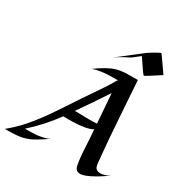

<svg xmlns="http://www.w3.org/2000/svg" viewBox="-220 -1080 1169 1239"><g transform="rotate(30 364.5 -460.0)"><path d="M103 -65.9Q108.4 -66.4 134 -66.4Q159.7 -66.4 177.7 -67.6Q195.8 -68.8 214.4 -72.3Q256.3 -79.1 280.8 -92.8Q194.3 -34.7 165.3 -23.4Q136.2 -12.2 115.2 -7.8Q73.7 0 10.7 0H-7.8L-6.3 -2Q9.8 -16.1 25.9 -30Q42 -43.9 69.3 -71.5Q96.7 -99.1 131.3 -142.8Q166 -186.5 198 -232.4Q230 -278.3 260.5 -325Q291 -371.6 322.8 -419.2Q354.5 -466.8 387.5 -514.4Q420.4 -562 437.5 -590.3Q454.6 -618.7 458 -624.8Q461.4 -630.9 466.3 -636.2H429.2Q337.9 -636.2 283.2 -615.7Q366.7 -676.8 420.9 -691.4Q457 -701.2 499 -701.9Q541 -702.6 576.7 -702.6Q586.9 -559.6 596.2 -418.2Q605.5 -276.9 613.3 -198.7Q621.1 -120.6 621.8 -107.4Q622.6 -94.2 627 -83.5Q635.7 -59.6 667 -59.6Q698.2 -59.6 736.8 -81.5Q721.2 -71.3 698.2 -55.9Q675.3 -40.5 649.9 -26.4Q588.4 8.8 556.6 8.8Q522.9 8.8 515.6 -24.4Q504.9 -71.3 501.2 -148.4Q497.6 -225.6 492.2 -286.1Q441.9 -254.9 277.3 -258.8Q198.7 -150.9 103 -65.9ZM427.2 -324.7Q458 -324.7 489.3 -326.7Q480 -439.9 472.7 -544.9Q402.8 -438.5 323.7 -325.2Q329.6 -326.7 331.1 -326.7ZM595.7 -745.6Q590.8 -745.6 522 -849.1L472.7 -810.5Q465.8 -805.2 457.5 -801.5Q449.2 -797.9 435.5 -790.5Q389.2 -765.6 365.7 -748L514.6 -863.8Q549.8 -893.1 610.8 -924.8Q619.1 -928.7 620.4 -928.7Q621.6 -928.7 622.8 -927.2Q624 -925.8 625.5 -923.8Q629.9 -918 639.2 -905.3Q651.9 -888.2 704.1 -812.5Q603.5 -745.6 595.7 -745.6Z"/></g></svg>

Font: Fondamento
Style: Italic
Weight: 400
Italic angle: -12°
Version: Version 1.000